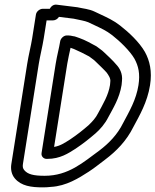

<svg xmlns="http://www.w3.org/2000/svg" viewBox="-20 -733 671 829"><path d="M239.9 -555C235.2 -525.2 226.2 -493.7 220.5 -458L159.4 -72C157 -56.9 169.7 -47 180.4 -47H184.4C239.4 -47 275 -71 306.1 -90.8C339.5 -113.2 365 -133.5 392.6 -157.3C412 -174.1 433.4 -198.6 447.5 -226.7C468 -265 495.9 -308.8 505 -366C505.9 -371.9 506.6 -379.4 506.6 -383C510.5 -416.1 495.5 -440.1 482.4 -453.8C470.4 -469 437.8 -499.4 429.3 -507.2C423.4 -512.9 419.2 -516.3 413.8 -520.1L398.1 -531.8C397.4 -532.4 396.3 -533 395.7 -533.4C373.4 -545.4 349.1 -559.5 323 -568.7L310 -573.3C305.1 -575.6 299.1 -576.6 295.3 -576.9C289.1 -578.3 282 -580 274.9 -580H268.9C253.7 -580 241.6 -565.7 239.9 -555ZM455 -366C447.9 -321.2 425.3 -285.2 403 -243.3C393.5 -224.2 379.1 -208.4 362.2 -192.2C337.2 -170.6 313.9 -151.9 283.1 -131.2C257.6 -115 239.6 -103 213.6 -98.7L270.5 -458C274.2 -480.9 279.5 -502.2 284.6 -526.6C284.7 -526.6 285.2 -526.4 285.4 -526.3L299 -521.5C321.1 -512 343.5 -500.9 364.9 -489.3L380.1 -478C384.9 -474.7 387.3 -472.7 391.3 -468.7C398.5 -462.1 437.1 -424.5 440.6 -419.5C447.4 -410.1 458.5 -394.6 456.3 -381C455.5 -375.7 456.2 -373.7 455 -366ZM147.4 -457C153 -492.2 163 -530.5 168.8 -567L181.2 -645H209.2C219.6 -645 229.5 -651.9 234.6 -660.2L298.1 -652.3C326.4 -646 344.5 -643.6 361.2 -636.9C391.9 -622 422 -609.4 445.2 -594.6L464.2 -581.2C498.4 -554.5 541.2 -512.9 560.6 -479.4C577.6 -448.1 585.7 -414.9 577.8 -365C567.9 -302.5 539.5 -254.2 511.3 -201.3C487.2 -152.2 450.1 -114.2 409.2 -83.2C339.8 -32.7 276.2 26 172.9 26C124.8 26 99.9 19.7 84.9 1.8C79.1 -5 77 -12.6 79 -25ZM97.4 -457 29 -25C25.2 -1.4 30 20.7 43.9 37.2C71.6 70.1 114.6 76 165 76C176.5 76 187.7 75.4 200.4 73.9C266.3 70.4 321 35.5 363.2 8.3C391.4 -9.8 413.8 -29.4 435.2 -44.8C482.3 -80.4 525.9 -124.4 555.8 -184.7C582 -233.6 616.2 -291.5 627.8 -365C637.4 -425.3 626.5 -470.9 605.8 -508.6C581.1 -551.7 535.9 -593.8 498.5 -622.8L478 -637.4C448.6 -656.2 417.6 -668.5 388.5 -682.8C364.8 -694.3 339.3 -695.9 315.5 -701.4C315 -701.5 313.9 -701.7 313.2 -701.8L224.9 -712.8C213.2 -714.3 202 -708.4 195 -695H164.1C153.3 -695 137.5 -685.1 135.1 -670L118.8 -567C113.6 -534.2 103.5 -495.7 97.4 -457Z"/></svg>

Font: Tape
Style: Regular
Weight: 500
Foundry: Cannot Into Space Fonts
Version: Version 0.97